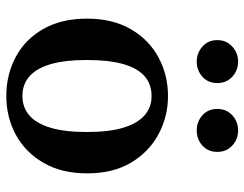

<svg xmlns="http://www.w3.org/2000/svg" viewBox="-103 -657 774 608"><g transform="rotate(90 284.0 -353.0)"><path d="M284 14Q216 14 160 -16Q104 -46 71.5 -103.5Q39 -161 39 -241Q39 -323 72.5 -380.5Q106 -438 162 -468Q218 -498 284 -498Q349 -498 405 -468Q461 -438 495 -381Q529 -324 529 -242Q529 -161 495.5 -103.5Q462 -46 406.5 -16Q351 14 284 14ZM284 -37Q320 -37 345.5 -59Q371 -81 384.5 -126Q398 -171 398 -241Q398 -311 384.5 -356Q371 -401 345.5 -423.5Q320 -446 284 -446Q247 -446 221.5 -424Q196 -402 183 -356.5Q170 -311 170 -241Q170 -172 183 -127Q196 -82 221.5 -59.5Q247 -37 284 -37ZM175 -589Q148 -589 127.5 -607Q107 -625 107 -654Q107 -683 127.5 -701.5Q148 -720 175 -720Q203 -720 223 -701.5Q243 -683 243 -654Q243 -625 223 -607Q203 -589 175 -589ZM393 -589Q365 -589 345 -607Q325 -625 325 -654Q325 -683 345 -701.5Q365 -720 393 -720Q421 -720 441 -701.5Q461 -683 461 -654Q461 -625 441 -607Q421 -589 393 -589Z"/></g></svg>

Font: Source Serif 4 18pt SemiBold
Style: Regular
Weight: 600
Designer: Frank Grießhammer
Foundry: Adobe Systems Incorporated
Version: Version 4.004;hotconv 1.0.116;makeotfexe 2.5.65601